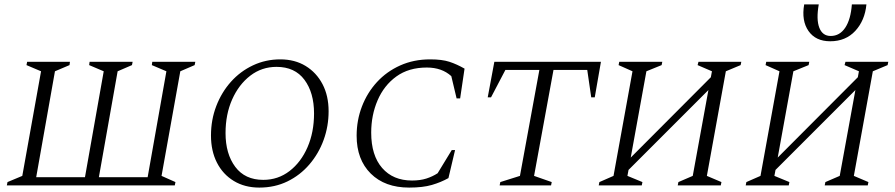

<svg xmlns="http://www.w3.org/2000/svg" viewBox="-20 -840 4055 870"><path d="M297 -560 295 -545 229 -517 144 -37H365L450 -517L384 -545L386 -560H581L578 -545L513 -517L428 -37H649L734 -517L668 -545L670 -560H865L862 -545L797 -517L712 -43L775 -15L772 0H11L14 -15L81 -43L166 -517L100 -545L103 -560Z M1155 10Q1089 10 1039.5 -20Q990 -50 963 -103Q936 -156 936 -226Q936 -297 960 -359.5Q984 -422 1026.5 -469.5Q1069 -517 1126.5 -544Q1184 -571 1250 -571Q1316 -571 1365 -541Q1414 -511 1441.5 -458.5Q1469 -406 1469 -336Q1469 -268 1446.5 -206Q1424 -144 1382 -95Q1340 -46 1282.5 -18Q1225 10 1155 10ZM1173 -25Q1240 -25 1292 -65Q1344 -105 1373.5 -173Q1403 -241 1403 -326Q1403 -420 1359.5 -478.5Q1316 -537 1233 -537Q1166 -537 1114 -497Q1062 -457 1032 -389.5Q1002 -322 1002 -237Q1002 -143 1046 -84Q1090 -25 1173 -25Z M1834 10Q1724 10 1660 -53.5Q1596 -117 1596 -225Q1596 -295 1620 -357.5Q1644 -420 1688 -468Q1732 -516 1793.5 -543.5Q1855 -571 1929 -571Q1983 -571 2016.5 -560Q2050 -549 2085 -529L2065 -394H2049L2025 -495Q1982 -534 1914 -534Q1832 -534 1776 -493.5Q1720 -453 1691 -385.5Q1662 -318 1662 -239Q1662 -136 1711.5 -79Q1761 -22 1847 -22Q1884 -22 1912 -31Q1940 -40 1963 -55L2027 -160H2042L2012 -33Q1978 -14 1937 -2Q1896 10 1834 10Z M2244 0 2247 -15 2336 -43 2424 -523H2270L2205 -399H2190L2220 -560H2703L2675 -399H2659L2641 -523H2488L2400 -43L2480 -15L2477 0Z M2693 0 2696 -15 2760 -43 2846 -517 2783 -545 2786 -560H2981L2978 -545L2909 -517L2838 -126L3201 -490L3206 -517L3141 -545L3145 -560H3339L3336 -545L3269 -517L3183 -43L3249 -15L3246 0H3051L3054 -15L3119 -43L3190 -432L2828 -70L2823 -43L2891 -15L2888 0Z M3359 0 3362 -15 3426 -43 3512 -517 3449 -545 3452 -560H3647L3644 -545L3575 -517L3504 -126L3867 -490L3872 -517L3807 -545L3811 -560H4005L4002 -545L3935 -517L3849 -43L3915 -15L3912 0H3717L3720 -15L3785 -43L3856 -432L3494 -70L3489 -43L3557 -15L3554 0ZM3624 -820H3690Q3678 -752 3692.5 -714.5Q3707 -677 3744 -677Q3785 -677 3810 -714.5Q3835 -752 3840 -820H3906Q3899 -747 3855.5 -700Q3812 -653 3742 -653Q3676 -653 3643.5 -699.5Q3611 -746 3624 -820Z"/></svg>

Font: Spectral SC Light
Style: Italic
Weight: 300
Italic angle: -10°
Designer: Jean-Baptiste Levee
Foundry: Production Type
Version: Version 2.001